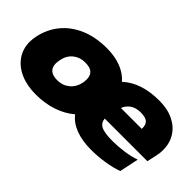

<svg xmlns="http://www.w3.org/2000/svg" viewBox="-51 -829 1178 1178"><g transform="rotate(45 538.0 -240.0)"><path d="M1064 -297Q1064 -272 1058 -245L1044 -180H674Q676 -147 704.5 -131.5Q733 -116 805 -116Q853 -116 905 -123.5Q957 -131 995 -145L969 -20Q927 -4 868 5.5Q809 15 749 15Q673 15 616 -6.5Q559 -28 527 -70Q479 -29 413.5 -7Q348 15 269 15Q193 15 135.5 -10.5Q78 -36 46.5 -82Q15 -128 15 -188Q15 -213 21 -240Q37 -315 83.5 -372.5Q130 -430 205 -462.5Q280 -495 378 -495Q448 -495 502 -474Q556 -453 589 -414Q676 -495 834 -495Q905 -495 957 -469.5Q1009 -444 1036.5 -399Q1064 -354 1064 -297ZM803 -363Q763 -363 736.5 -345Q710 -327 698 -296H879Q881 -329 864.5 -346Q848 -363 803 -363ZM426 -272Q426 -305 407 -322Q388 -339 345 -339Q300 -339 267.5 -312.5Q235 -286 226 -240Q222 -218 222 -208Q222 -140 302 -140Q347 -140 380 -167Q413 -194 423 -240Q426 -257 426 -272Z"/></g></svg>

Font: Prompt ExtraBold
Style: Italic
Weight: 800
Italic angle: -12°
Designer: Katatrad Team
Foundry: CadsonDemak
Version: Version 1.001